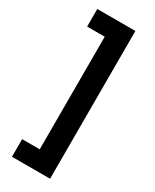

<svg xmlns="http://www.w3.org/2000/svg" viewBox="-241 -836 869 1078"><g transform="rotate(30 193.5 -297.0)"><path d="M46 182V68H160V-662H46V-776H293V182Z"/></g></svg>

Font: Sora-SIA SemiBold
Style: Regular
Weight: 600
Designer: Jonathan Barnbrook, Julián Moncada
Foundry: Barnbrook Fonts
Version: Version 2.000